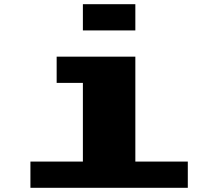

<svg xmlns="http://www.w3.org/2000/svg" viewBox="-20 -1020 1040 915"><path d="M250 -687.5V-750H437.5H625V-500V-250H750H875V-187.5V-125H500H125V-187.5V-250H250H375V-437.5V-625H312.5H250ZM375 -937.5V-1000H500H625V-937.5V-875H500H375Z"/></svg>

Font: Press Start 2P
Style: Regular
Weight: 500
Monospace: yes
Version: Version 2.14